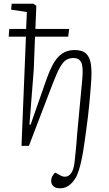

<svg xmlns="http://www.w3.org/2000/svg" viewBox="-20 -787 588 1036"><path d="M120 -589H27L30 -631H121L125 -722L40 -735L43 -767H160L176 -756L171 -631H353L348 -589H169L162 -410L139 -115L145 -114L234 -368Q249 -409 264.5 -437.5Q280 -466 298 -483.5Q316 -501 337 -509Q358 -517 384 -517Q425 -517 445 -497.5Q465 -478 470.5 -440.5Q476 -403 472 -349Q470 -319 467.5 -288.5Q465 -258 462 -227Q459 -196 455.5 -166Q452 -136 448 -106Q442 -62 436 -18.5Q430 25 422.5 63.5Q415 102 405.5 131.5Q396 161 385 178Q373 196 360.5 207Q348 218 334.5 223.5Q321 229 304 229Q280 229 268 217.5Q256 206 256 189Q256 175 262 164.5Q268 154 277 144L307 160Q321 168 336.5 166Q352 164 364.5 146.5Q377 129 382 91Q383 80 385 62.5Q387 45 389 23.5Q391 2 393 -20Q395 -42 396 -61L424 -360Q430 -426 418.5 -450Q407 -474 377 -474Q354 -474 337 -463.5Q320 -453 303.5 -423.5Q287 -394 265 -337L136 0H96Z"/></svg>

Font: Literata ExtraLight
Style: Italic
Weight: 250
Italic angle: -2°
Designer: Latin by Veronika Burian and Jose Scaglione. Greek by Irene Vlachou. Cyrillic by Vera Evstafieva
Foundry: TypeTogether
Version: Version 3.002